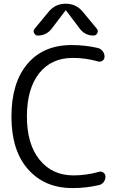

<svg xmlns="http://www.w3.org/2000/svg" viewBox="-20 -999 652 1007"><path d="M499 -97.7Q511.7 -101.6 522.5 -93.8Q533.2 -85.9 533.2 -72.3Q533.2 -56.6 523.4 -43.9Q513.7 -31.2 499 -28.3Q432.6 -12.7 365.2 -12.7Q361.3 -12.7 358.4 -12.7Q214.8 -12.7 127.4 -110.8Q40 -209 40 -387.7Q40 -564.5 123.5 -663.6Q207 -762.7 355.5 -762.7Q427.7 -762.7 494.1 -747.1Q508.8 -743.2 518.6 -730.5Q528.3 -717.8 528.3 -701.2Q528.3 -688.5 517.6 -680.7Q506.8 -672.9 494.1 -676.8Q428.7 -695.3 362.3 -695.3Q249 -695.3 185.1 -614.3Q121.1 -533.2 121.1 -387.7Q121.1 -243.2 187.5 -161.1Q253.9 -79.1 365.2 -79.1Q432.6 -79.1 499 -97.7ZM488.3 -847.7Q493.2 -841.8 493.2 -834Q493.2 -830.1 490.2 -825.2Q484.4 -812.5 470.7 -812.5Q425.8 -812.5 398.4 -848.6L327.1 -943.4Q326.2 -944.3 325.2 -944.3Q324.2 -944.3 323.2 -943.4L251 -848.6Q223.6 -812.5 177.7 -812.5Q165 -812.5 159.2 -825.2Q156.2 -830.1 156.2 -835Q156.2 -841.8 161.1 -847.7L234.4 -936.5Q269.5 -979.5 324.7 -979.5Q379.9 -979.5 415 -936.5Z"/></svg>

Font: Gen Jyuu Gothic Normal
Style: Regular
Weight: 300
Designer: [Source Han Sans]
Ryoko NISHIZUKA  (kana & ideographs); Paul D. Hunt (Latin, Greek & Cyrillic); Wenlong ZHANG  (bopomofo
Version: Version 1.002.20150607